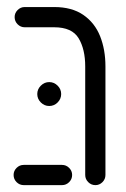

<svg xmlns="http://www.w3.org/2000/svg" viewBox="-20 -539 368 559"><path d="M228.1 -29.6V-345.6Q228.1 -395.6 208.9 -427.6Q189.6 -459.6 137.8 -459.6H51.9Q40 -459.6 31.3 -468.3Q22.6 -477 22.6 -489.3Q22.6 -501.1 31.3 -509.8Q40 -518.5 51.9 -518.5H137.8Q189.3 -518.5 222.6 -495.6Q255.9 -472.6 271.5 -433.5Q287 -394.4 287 -345.6V-29.6Q287 -17.4 278.3 -8.7Q269.6 0 257.8 0Q245.6 0 236.9 -8.7Q228.1 -17.4 228.1 -29.6ZM19.6 -29.6Q19.6 -41.5 28.3 -50.2Q37 -58.9 49.3 -58.9H160.4Q172.6 -58.9 181.3 -50.2Q190 -41.5 190 -29.6Q190 -17.4 181.3 -8.7Q172.6 0 160.4 0H49.3Q37 0 28.3 -8.7Q19.6 -17.4 19.6 -29.6ZM88.5 -265.2Q88.5 -279.3 98.9 -289.6Q109.3 -300 123.3 -300Q137.4 -300 147.8 -289.6Q158.1 -279.3 158.1 -265.2Q158.1 -251.1 147.8 -240.7Q137.4 -230.4 123.3 -230.4Q109.3 -230.4 98.9 -240.7Q88.5 -251.1 88.5 -265.2Z"/></svg>

Font: 26F Galaxy Hebrew Medium
Style: Regular
Weight: 500
Designer: C₂₉H₂₅N₃O₅
Version: Version 1.000